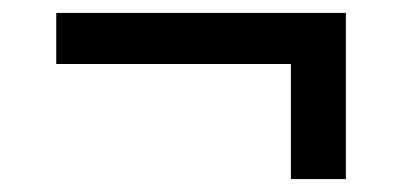

<svg xmlns="http://www.w3.org/2000/svg" viewBox="-20 -410 622 297"><path d="M515 -133V-390H67V-311H430V-133Z"/></svg>

Font: Rookery
Style: Regular
Weight: 400
Designer: Ryan Kimball / Julieta Ulanovsky
Foundry: Motorola Mobility LLC.
Version: Version 1.0